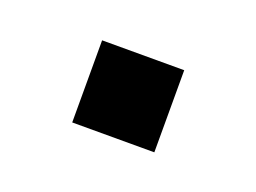

<svg xmlns="http://www.w3.org/2000/svg" viewBox="-36 -164 300 225"><g transform="rotate(20 114.0 -51.0)"><path d="M63 0V-102.4H165.4V0Z"/></g></svg>

Font: Mulish ExtraLight
Style: Regular
Weight: 200
Designer: Vernon Adams
Foundry: Vernon Adams
Version: Version 3.603